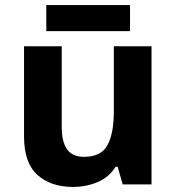

<svg xmlns="http://www.w3.org/2000/svg" viewBox="-20 -729 697 759"><path d="M579 -546V0H465L445 -70H437Q411 -28 365.5 -9Q320 10 269 10Q181 10 128 -37.5Q75 -85 75 -190V-546H224V-227Q224 -169 245 -139Q266 -109 312 -109Q380 -109 405 -155.5Q430 -202 430 -289V-546ZM494 -709V-606H163V-709Z"/></svg>

Font: Noto Sans Telugu
Style: Bold
Weight: 700
Designer: Jelle Bosma - Monotype Design Team
Foundry: Monotype Imaging Inc.
Version: Version 2.005; ttfautohint (v1.8.4.7-5d5b)